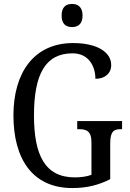

<svg xmlns="http://www.w3.org/2000/svg" viewBox="-20 -942 657 972"><path d="M345 -805C374 -805 398 -820 398 -863C398 -907 374 -922 345 -922C314 -922 292 -907 292 -863C292 -820 314 -805 345 -805ZM346 10C420 10 479 -5 538 -35V-217C538 -280 559 -288 592 -288H598V-329H371V-288H378C417 -288 443 -280 443 -221V-57C420 -48 389 -44 359 -44C208 -44 152 -156 152 -358C152 -566 210 -672 347 -672C431 -672 463 -604 463 -543C511 -543 543 -570 543 -613C543 -676 475 -724 350 -724C152 -724 48 -574 48 -358C48 -137 145 10 346 10Z"/></svg>

Font: Noto Serif Bengali Condensed
Style: Regular
Weight: 400
Width: 3
Designer: Juan Bruce, Universal Thirst, Indian Type Foundry and the Monotype Design Team.
Foundry: Monotype Imaging Inc.
Version: Version 2.003